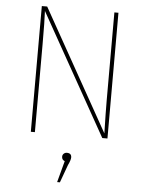

<svg xmlns="http://www.w3.org/2000/svg" viewBox="-61 -730 784 1036"><g transform="rotate(5 330.5 -211.5)"><path d="M538 -681V0H510L142 -656Q145 -604 145 -477V0H123V-681H152L519 -26Q516 -146 516 -205V-681ZM327 96Q352 96 352 119Q352 133 338 162L303 258H288L319 142Q303 136 303 119Q303 109 310 102.5Q317 96 327 96Z"/></g></svg>

Font: FiraGO Thin
Style: Regular
Weight: 100
Designer: bBox Type
Foundry: bBox Type GmbH
Version: Version 1.001;PS 001.001;hotconv 1.0.88;makeotf.lib2.5.64775